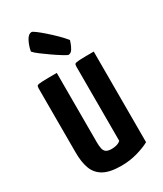

<svg xmlns="http://www.w3.org/2000/svg" viewBox="-184 -788 737 868"><g transform="rotate(-30 184.0 -353.5)"><path d="M184 10Q125 10 92.5 -8Q60 -26 47 -60.5Q34 -95 34 -145V-481Q34 -491 38 -494.5Q42 -498 64.5 -499Q87 -500 140 -500V-138Q140 -118 143 -104.5Q146 -91 155.5 -84.5Q165 -78 184 -78Q195 -78 208 -81Q221 -84 231 -93V-481Q231 -491 235 -494.5Q239 -498 260 -499Q281 -500 333 -500V-27Q308 -13 268 -1.5Q228 10 184 10ZM226 -544Q220 -546 200.5 -558Q181 -570 158 -586Q135 -602 115 -617Q95 -632 87 -642Q91 -667 103.5 -692Q116 -717 134 -717Q138 -717 153 -706Q168 -695 189 -676.5Q210 -658 230.5 -638Q251 -618 266 -599Q266 -599 261.5 -585.5Q257 -572 248.5 -558Q240 -544 226 -544Z"/></g></svg>

Font: Yanone Kaffeesatz ExtraLight SemiBold
Style: Regular
Weight: 600
Version: Version 2.003